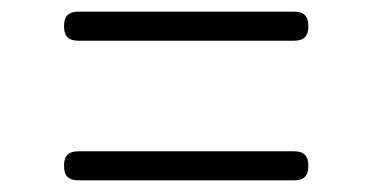

<svg xmlns="http://www.w3.org/2000/svg" viewBox="-20 -495 640 330"><path d="M115 -185Q102 -185 96 -191Q90 -197 90 -210Q90 -223 96 -229Q102 -235 115 -235H485Q498 -235 504 -229Q510 -223 510 -210Q510 -197 504 -191Q498 -185 485 -185ZM115 -425Q102 -425 96 -431Q90 -437 90 -450Q90 -463 96 -469Q102 -475 115 -475H485Q498 -475 504 -469Q510 -463 510 -450Q510 -437 504 -431Q498 -425 485 -425Z"/></svg>

Font: Maple Mono Thin
Style: Regular
Weight: 250
Monospace: yes
Designer: subframe7536
Version: Version 7.000